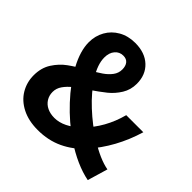

<svg xmlns="http://www.w3.org/2000/svg" viewBox="-190 -935 1130 1130"><g transform="rotate(45 374.5 -370.5)"><path d="M29.4 -197.4Q29.4 -259.6 58.4 -304.8Q87.4 -350 127.8 -379.3Q168.2 -408.6 233.4 -445.6Q281.8 -472.6 309.8 -491.9Q337.8 -511.2 356.2 -535.6Q374.6 -560 374.6 -590.4Q374.6 -618.8 361.3 -635.6Q348 -652.4 321.2 -652.4Q289.8 -652.4 269.6 -628.6Q249.4 -604.8 249.4 -565.4Q249.4 -507.6 294 -437.6Q338.6 -367.6 410.1 -301Q481.6 -234.4 559 -186.2Q656.8 -125.2 728.2 -112.6L690.8 13.8Q584.6 -7.2 464.8 -86.6Q373 -149.2 294.4 -233.3Q215.8 -317.4 168.5 -404.8Q121.2 -492.2 121.2 -565Q121.2 -616.8 145.5 -660.4Q169.8 -704 214.6 -729.5Q259.4 -755 318.2 -755Q399.2 -755 446.9 -710.2Q494.6 -665.4 494.6 -591Q494.6 -541.4 469.7 -501Q444.8 -460.6 408.9 -431.6Q373 -402.6 315.8 -364Q268.6 -332.4 241.2 -310.6Q213.8 -288.8 195.6 -262.9Q177.4 -237 177.4 -206.8Q177.4 -177.2 192 -154Q206.6 -130.8 232.6 -118.3Q258.6 -105.8 293 -105.8Q369.8 -105.8 449.8 -182.8Q544.6 -279.2 580.8 -416.6H723Q670.4 -241 556.6 -113Q502.4 -53 431.7 -19.6Q361 13.8 274 13.8Q197.8 13.8 142.4 -14.4Q87 -42.6 58.2 -90.9Q29.4 -139.2 29.4 -197.4Z"/></g></svg>

Font: 寒蝉端黑体 Light
Style: Regular
Weight: 300
Designer: ChillDuanSans {Warren2060}; 
Source Han Sans {Ryoko NISHIZUKA 西塚涼子 (kana, bopomofo & ideographs); Paul D. Hunt (Latin, G
Foundry: ChillType&Adobe
Version: Version 1.300;Glyphs 3.3 (3306)